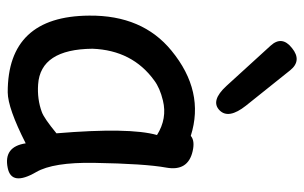

<svg xmlns="http://www.w3.org/2000/svg" viewBox="-180 -662 873 552"><g transform="rotate(90 256.0 -386.5)"><path d="M118.7 -790Q154.8 -819.3 182.6 -784.7L284.2 -657.7Q323.7 -607.9 297.9 -582Q270.5 -554.7 227.5 -601.6L111.8 -728.5Q82 -761.2 118.7 -790ZM246.1 27.3Q26.9 27.8 25.4 -207Q23.9 -359.9 126 -443.4Q243.2 -539.6 371.1 -499Q385.3 -511.2 415 -504.4Q473.6 -491.2 462.4 -428.7Q451.2 -367.7 448.7 -220.7Q446.8 -103.5 475.1 -54.7Q516.6 16.6 463.4 27.3Q402.3 40 392.6 -24.4Q291.5 26.9 246.1 27.3ZM302.7 -70.8Q320.3 -77.1 363.8 -112.8Q346.2 -322.8 368.7 -401.9Q321.3 -431.6 269.5 -418.9Q233.4 -410.2 211.9 -394Q125 -331.1 120.6 -216.3Q122.1 -66.9 223.1 -60.1Q265.6 -57.1 302.7 -70.8Z"/></g></svg>

Font: Comic Relief
Style: Regular
Weight: 400
Designer: Jeff Davis
Foundry: Loudifier
Version: Version 1.0